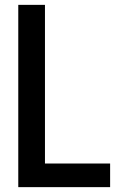

<svg xmlns="http://www.w3.org/2000/svg" viewBox="-20 -770 513 790"><path d="M55.2 -750H165V-97.2H433.1V0H55.2Z"/></svg>

Font: Oakes Grotesk Medium
Style: Regular
Weight: 500
Designer: Samuel Oakes
Foundry: Samuel Oakes
Version: Version 1.000;PS 001.000;hotconv 1.0.88;makeotf.lib2.5.64775